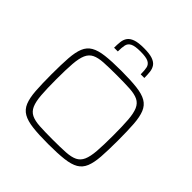

<svg xmlns="http://www.w3.org/2000/svg" viewBox="-231 -1106 1305 1305"><g transform="rotate(45 422.0 -453.0)"><path d="M422 8Q331 8 272 1Q213 -6 178.5 -26Q144 -46 128 -85Q112 -124 107.5 -187Q103 -250 103 -344Q103 -438 107.5 -501Q112 -564 128 -603Q144 -642 178.5 -662Q213 -682 272 -689Q331 -696 422 -696Q513 -696 572.5 -689Q632 -682 666 -662Q700 -642 716 -603Q732 -564 736.5 -501Q741 -438 741 -344Q741 -250 736.5 -187Q732 -124 716 -85Q700 -46 666 -26Q632 -6 572.5 1Q513 8 422 8ZM422 -35Q498 -35 547.5 -38Q597 -41 626.5 -55.5Q656 -70 670.5 -103Q685 -136 689.5 -194Q694 -252 694 -344Q694 -436 689.5 -494Q685 -552 670.5 -585Q656 -618 626.5 -632.5Q597 -647 547.5 -650Q498 -653 422 -653Q346 -653 296.5 -650Q247 -647 217.5 -632.5Q188 -618 173.5 -585Q159 -552 154.5 -494Q150 -436 150 -344Q150 -252 154.5 -194Q159 -136 173.5 -103Q188 -70 217.5 -55.5Q247 -41 296.5 -38Q346 -35 422 -35ZM422 -914Q476 -914 505.5 -903.5Q535 -893 548 -874Q561 -855 564 -829Q567 -803 567 -772H532Q532 -809 527 -833Q522 -857 499 -869Q476 -881 422 -881Q368 -881 345 -869Q322 -857 317 -833Q312 -809 312 -772H276Q276 -803 279 -829Q282 -855 295.5 -874Q309 -893 338.5 -903.5Q368 -914 422 -914Z"/></g></svg>

Font: Saira Expanded ExtraLight
Style: Regular
Weight: 250
Width: 7
Designer: Hector Gatti with collaboration of the Omnibus-Type team
Foundry: Omnibus-Type
Version: Version 1.101